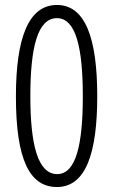

<svg xmlns="http://www.w3.org/2000/svg" viewBox="-20 -744 455 772"><path d="M371 -357C371 -588 324 -724 209 -724C94 -724 44 -590 44 -356C44 -102 99 8 209 8C327 8 371 -133 371 -357ZM102 -357C102 -556 132 -671 209 -671C285 -671 313 -552 313 -357C313 -161 285 -44 210 -44C133 -44 102 -159 102 -357Z"/></svg>

Font: Noto Sans Bengali ExtraCondensed Light
Style: Regular
Weight: 300
Width: 2
Designer: Joana Ranito - Universal Thirst; Jelle Bosma - Monotype Design Team
Foundry: Universal Thirst ehf.
Version: Version 3.000